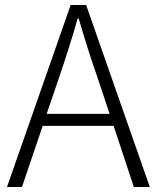

<svg xmlns="http://www.w3.org/2000/svg" viewBox="-20 -749 627 769"><path d="M167 -293 212 -425C241 -510 266 -587 291 -675H295C321 -587 345 -510 375 -425L419 -293ZM516 0H580L325 -729H263L8 0H68L151 -245H435Z"/></svg>

Font: Noto Sans CJK Light
Style: Regular
Weight: 300
Designer: Ryoko NISHIZUKA (kana & ideographs); Paul D. Hunt (Latin, Greek & Cyrillic); Wenlong ZHANG (bopomofo); Sandoll Communica
Foundry: Adobe Systems Incorporated
Version: Version 1.000;PS 1;hotconv 1.0.78;makeotf.lib2.5.61930